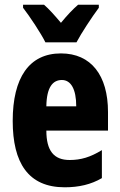

<svg xmlns="http://www.w3.org/2000/svg" viewBox="-20 -786 509 816"><path d="M173 -606H305C326 -646 371 -714 400 -753V-766H312C289 -746 267 -723 239 -689C212 -721 188 -748 167 -766H78V-753C106 -717 155 -643 173 -606ZM239 -559C104 -559 34 -456 34 -272C34 -94 100 10 255 10C315 10 367 -2 413 -29V-148C364 -118 324 -106 276 -106C209 -106 177 -145 177 -231H439V-310C439 -466 367 -559 239 -559ZM243 -446C281 -446 304 -408 304 -334H177C178 -415 204 -446 243 -446Z"/></svg>

Font: Noto Sans Devanagari ExtraCondensed ExtraBold
Style: Regular
Weight: 800
Width: 2
Designer: Jelle Bosma - Monotype Design Team
Foundry: Monotype Imaging Inc.
Version: Version 2.004